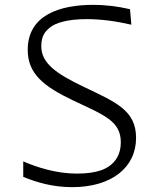

<svg xmlns="http://www.w3.org/2000/svg" viewBox="-20 -763 660 793"><path d="M522.5 -661 517 -725C465 -737 414 -743 365.5 -743C226 -743 94.5 -700.5 94.5 -557C94.5 -459 159 -406.5 283.5 -347.5C410 -287.5 479 -263.5 479 -175C479 -125.5 457 -98 438.5 -82.5C420 -67 384 -46 297.5 -46C214.5 -46 134 -71 76 -96.5V-32.5C131 -10 197.5 10 278 10C440 10 542 -70.5 542 -193.5C542 -308 458 -341 323.5 -405.5C212 -459 150.5 -502 150.5 -572C150.5 -614 166 -633 187 -650C208 -667 254.5 -684 338 -684C396 -684 457 -676 522.5 -661Z"/></svg>

Font: Monaspace Argon ExtraLight
Style: Regular
Weight: 200
Designer: Riley Cran & the Lettermatic Team
Foundry: Lettermatic
Version: Version 1.000 (Monaspace Argon)